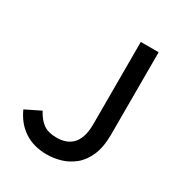

<svg xmlns="http://www.w3.org/2000/svg" viewBox="-168 -817 887 946"><g transform="rotate(30 275.0 -344.0)"><path d="M234.5 12Q159 12 105.8 -23.2Q52.5 -58.5 24 -123L109.5 -165Q130 -125.5 157.8 -104.8Q185.5 -84 235 -84Q258.5 -84 280.5 -90.5Q302.5 -97 320.2 -113.2Q338 -129.5 348.5 -158.8Q359 -188 359 -233.5V-700H460.5V-234Q460.5 -160.5 439.8 -112.8Q419 -65 385 -37.8Q351 -10.5 311.8 0.8Q272.5 12 234.5 12Z"/></g></svg>

Font: Overpass Medium
Style: Regular
Weight: 500
Designer: Delve Withrington, Dave Bailey, Thomas Jockin
Foundry: Delve Fonts LLC
Version: Version 4.000